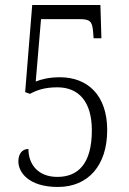

<svg xmlns="http://www.w3.org/2000/svg" viewBox="-20 -733 512 763"><path d="M210 10C330 10 406 -75 406 -216C406 -356 327 -426 218 -426C176 -426 144 -418 122 -409L143 -657H295C337 -657 347 -649 350 -606L352 -581H383L379 -713H108L80 -367L99 -360C125 -374 156 -386 208 -386C292 -386 345 -330 345 -215C345 -82 290 -30 208 -30C132 -30 93 -79 93 -141C69 -141 53 -123 53 -91C53 -50 92 10 210 10Z"/></svg>

Font: Noto Serif Sinhala Condensed Light
Style: Regular
Weight: 300
Width: 3
Designer: Jelle Bosma - Monotype Design Team
Foundry: Monotype Imaging Inc.
Version: Version 2.007